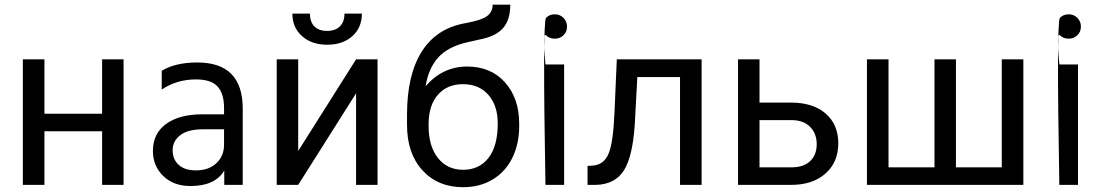

<svg xmlns="http://www.w3.org/2000/svg" viewBox="-20 -778 4634 808"><path d="M500 0V-528.3H409.7V-299.3H167V-528.3H76.2V0H167V-225.6H409.7V0Z M922.9 -233.9V-168.9Q922.9 -122.1 890.9 -91.6Q858.9 -61 804.7 -61Q756.8 -61 731.7 -84.5Q706.5 -107.9 706.5 -146Q706.5 -184.1 738.5 -209Q770.5 -233.9 834.5 -233.9ZM660.6 -400.9Q723.6 -443.8 804.7 -443.8Q868.7 -443.8 895.8 -413.6Q922.9 -383.3 922.9 -323.2V-296.9H830.6Q734.9 -296.9 679.2 -256.6Q623.5 -216.3 623.5 -143.1Q623.5 -79.1 667.2 -37.1Q710.9 4.9 781.7 4.9Q884.8 4.9 923.8 -60.1V0H1001.5V-320.8Q1001.5 -515.1 810.5 -515.1Q717.8 -515.1 660.6 -480Z M1478.5 -528.3 1234.9 -142.6V-528.3H1144.5V0H1234.9L1478.5 -385.3V0H1568.8V-528.3ZM1502.9 -720.7H1429.7Q1429.7 -686 1410.4 -667Q1391.1 -647.9 1356.9 -647.9Q1321.3 -647.9 1302.7 -667.2Q1284.2 -686.5 1284.2 -720.7H1210.4Q1210.4 -662.1 1251 -626Q1291.5 -589.8 1356.9 -589.8Q1422.4 -589.8 1462.6 -625.7Q1502.9 -661.6 1502.9 -720.7Z M1945.8 -498Q1842.8 -498 1771 -415Q1783.2 -490.2 1823.5 -535.4Q1863.8 -580.6 1944.3 -599.6L2011.7 -614.7Q2072.3 -628.9 2099.9 -663.1Q2127.4 -697.3 2127.4 -758.3H2053.2Q2053.2 -727.5 2029.3 -710Q2005.4 -692.4 1937 -680.2Q1816.4 -658.7 1754.6 -560.5Q1692.9 -462.4 1692.9 -295.9V-252Q1692.9 -132.3 1757.8 -61.3Q1822.8 9.8 1929.2 9.8Q1999.5 9.8 2053.5 -22.7Q2107.4 -55.2 2136.2 -114Q2165 -172.9 2165 -247.6V-255.9Q2165 -364.7 2105.2 -431.4Q2045.4 -498 1945.8 -498ZM1928.2 -423.8Q1996.1 -423.8 2035.4 -378.7Q2074.7 -333.5 2074.7 -258.8Q2074.7 -163.1 2035.6 -113.3Q1996.6 -63.5 1929.2 -63.5Q1862.3 -63.5 1823 -113Q1783.7 -162.6 1783.7 -247.6V-255.4Q1783.7 -334.5 1822.8 -379.2Q1861.8 -423.8 1928.2 -423.8Z M2275.4 0H2354V-506.8H2275.4ZM2275.4 0H2354V-506.8H2275.4Q2263.2 -644 2277.8 -629.6Q2292.5 -615.2 2314.5 -615.2Q2336.4 -615.2 2351.3 -629.6Q2366.2 -644 2366.2 -666Q2366.2 -688 2351.3 -702.9Q2336.4 -717.8 2314.5 -717.8Q2292.5 -717.8 2277.8 -702.9Q2263.2 -688 2275.4 0Z M2932.6 -528.3H2575.7L2565.9 -302.2Q2560.5 -178.2 2541.5 -132.3Q2522.5 -86.4 2478.5 -81.5L2452.6 -79.6V0H2488.8Q2568.8 -2.4 2605.7 -61Q2642.6 -119.6 2651.4 -255.9L2662.1 -453.6H2841.8V0H2932.6Z M3176.3 -346.2V-528.3H3085.9V0H3309.6Q3400.4 0 3454.1 -47.9Q3507.8 -95.7 3507.8 -174.8Q3507.8 -253.4 3455.6 -299.3Q3403.3 -345.2 3313.5 -346.2ZM3176.3 -272.5H3314Q3362.8 -271.5 3389.9 -243.4Q3417 -215.3 3417 -171.4Q3417 -126 3389.2 -99.9Q3361.3 -73.7 3310.5 -73.7H3176.3Z M3719.2 -528.3H3628.4V0H4286.6V-528.3H4195.8V-73.7H4002.9V-528.3H3912.6V-73.7H3719.2Z M4438 0H4516.6V-506.8H4438ZM4438 0H4516.6V-506.8H4438Q4425.8 -644 4440.4 -629.6Q4455.1 -615.2 4477.1 -615.2Q4499 -615.2 4513.9 -629.6Q4528.8 -644 4528.8 -666Q4528.8 -688 4513.9 -702.9Q4499 -717.8 4477.1 -717.8Q4455.1 -717.8 4440.4 -702.9Q4425.8 -688 4438 0Z"/></svg>

Font: FAU Chimera
Style: Regular
Weight: 400
Version: Version 1.002;hotconv 1.0.117;makeotfexe 2.5.65602